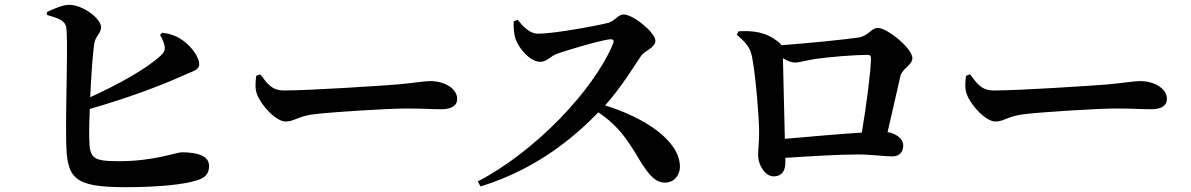

<svg xmlns="http://www.w3.org/2000/svg" viewBox="-20 -770 4950 798"><path d="M645 -625C650 -617 659 -600 663 -584C668 -563 663 -553 648 -539C589 -484 472 -419 355 -366C359 -453 365 -545 372 -591C378 -622 400 -631 400 -657C400 -692 327 -749 268 -750C239 -750 199 -731 175 -720V-708C219 -696 247 -685 254 -662C265 -630 252 -327 255 -183C258 -31 282 8 501 8C635 8 748 -3 800 -21C829 -30 849 -45 849 -80C849 -119 809 -137 734 -137C714 -137 620 -100 474 -100C365 -100 352 -112 351 -195C350 -223 351 -267 353 -317C518 -365 651 -415 741 -456C780 -474 808 -478 808 -503C808 -528 783 -571 740 -602C713 -621 690 -629 655 -634Z M1062 -461 1045 -455C1042 -431 1039 -402 1048 -379C1066 -330 1128 -265 1167 -265C1205 -265 1220 -289 1292 -296C1369 -305 1593 -319 1669 -319C1739 -319 1774 -316 1814 -316C1856 -316 1880 -330 1880 -359C1880 -402 1828 -433 1768 -433C1744 -433 1699 -425 1632 -419C1571 -414 1269 -394 1162 -394C1109 -394 1092 -421 1062 -461Z M2115 -681C2114 -654 2116 -628 2123 -608C2135 -571 2182 -513 2226 -513C2254 -513 2266 -537 2299 -548C2349 -565 2477 -603 2517 -607C2528 -607 2534 -603 2528 -588C2447 -393 2201 -138 1966 -16L1977 5C2220 -70 2375 -209 2467 -303C2560 -241 2599 -170 2645 -94C2679 -41 2705 -11 2744 -11C2784 -11 2806 -45 2806 -76C2806 -186 2659 -281 2495 -332C2560 -404 2612 -490 2646 -540C2658 -557 2704 -572 2704 -601C2704 -633 2614 -710 2571 -710C2550 -710 2533 -681 2508 -675C2460 -663 2285 -630 2216 -630C2182 -630 2154 -659 2132 -688Z M3050 -640 3042 -626C3082 -591 3097 -573 3105 -537C3120 -465 3135 -283 3135 -226C3136 -190 3131 -152 3131 -126C3131 -81 3162 -37 3195 -37C3232 -37 3244 -63 3244 -94V-114C3352 -121 3469 -128 3546 -128C3601 -128 3655 -120 3688 -120C3720 -120 3734 -139 3734 -166C3734 -195 3703 -215 3669 -221L3722 -452C3730 -487 3772 -499 3772 -528C3772 -571 3665 -654 3629 -654C3601 -654 3590 -620 3547 -614C3506 -607 3324 -589 3227 -582C3226 -586 3223 -589 3218 -593C3165 -638 3111 -643 3050 -640ZM3234 -528C3252 -517 3270 -510 3283 -510C3303 -510 3336 -520 3368 -525C3422 -533 3534 -542 3586 -542C3597 -542 3600 -537 3600 -526C3600 -480 3581 -331 3562 -219C3467 -213 3334 -201 3242 -193Z M4012 -461 3995 -455C3992 -431 3989 -402 3998 -379C4016 -330 4078 -265 4117 -265C4155 -265 4170 -289 4242 -296C4319 -305 4543 -319 4619 -319C4689 -319 4724 -316 4764 -316C4806 -316 4830 -330 4830 -359C4830 -402 4778 -433 4718 -433C4694 -433 4649 -425 4582 -419C4521 -414 4219 -394 4112 -394C4059 -394 4042 -421 4012 -461Z"/></svg>

Font: Noto Serif SC
Style: Bold
Weight: 700
Designer: Ryoko NISHIZUKA 西塚涼子 (kana & ideographs); Frank Grießhammer (Latin, Greek & Cyrillic); Wenlong ZHANG 张文龙 (bopomofo); San
Foundry: Adobe
Version: Version 2.001;hotconv 1.1.0;makeotfexe 2.6.0